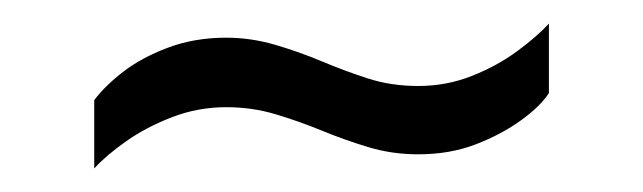

<svg xmlns="http://www.w3.org/2000/svg" viewBox="-20 -384 546 163"><path d="M60 -241V-299Q69 -311 84.5 -323Q100 -335 122.5 -343.5Q145 -352 172 -352Q193 -352 213.5 -346Q234 -340 253 -332Q272 -324 292 -317.5Q312 -311 335 -311Q359 -311 380.5 -319.5Q402 -328 419 -340.5Q436 -353 446 -364V-305Q439 -294 422.5 -282Q406 -270 384 -261.5Q362 -253 335 -253Q313 -253 293 -259Q273 -265 253.5 -273Q234 -281 214 -287Q194 -293 172 -293Q148 -293 126 -284.5Q104 -276 87 -264Q70 -252 60 -241Z"/></svg>

Font: Archivo Condensed ExtraLight
Style: Regular
Weight: 250
Width: 3
Designer: Hector Gatti
Foundry: Omnibus-Type
Version: Version 2.001